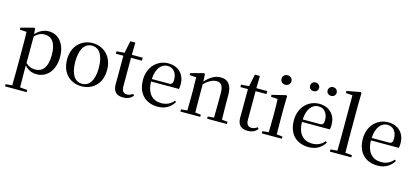

<svg xmlns="http://www.w3.org/2000/svg" viewBox="-78 -1460 5140 2372"><g transform="rotate(15 2492.0 -274.5)"><path d="M375 15C505 15 602 -92 602 -265C602 -433 512 -537 390 -537C329 -537 268 -512 219 -455L213 -526L200 -534L35 -490V-465L121 -459C123 -410 124 -361 124 -293V23L122 225L39 232V260H315V232L222 224L220 23V-57C266 -3 321 15 375 15ZM221 -427C268 -474 308 -486 349 -486C438 -486 497 -418 497 -263C497 -98 430 -37 345 -37C298 -37 261 -49 221 -87Z M948 15C1088 15 1205 -81 1205 -261C1205 -441 1083 -537 948 -537C814 -537 693 -440 693 -261C693 -82 808 15 948 15ZM948 -17C854 -17 798 -101 798 -260C798 -420 854 -504 948 -504C1042 -504 1099 -420 1099 -260C1099 -101 1042 -17 948 -17Z M1481 15C1539 15 1580 -5 1608 -42L1593 -60C1566 -42 1547 -33 1518 -33C1475 -33 1451 -59 1451 -119V-484H1590V-522H1451L1454 -679H1390L1358 -523L1257 -515V-484H1353V-215C1353 -178 1352 -155 1352 -122C1352 -28 1394 15 1481 15Z M1925 15C2017 15 2087 -27 2130 -99L2113 -112C2074 -65 2024 -39 1954 -39C1847 -39 1769 -108 1766 -265H2123C2127 -281 2129 -301 2129 -325C2129 -445 2052 -537 1917 -537C1782 -537 1664 -432 1664 -260C1664 -78 1773 15 1925 15ZM1767 -297C1773 -432 1836 -504 1914 -504C1990 -504 2036 -446 2036 -360C2036 -316 2025 -297 1988 -297Z M2632 0H2807V-28L2734 -36C2732 -91 2731 -174 2731 -230V-348C2731 -482 2677 -537 2588 -537C2522 -537 2458 -508 2390 -431L2385 -526L2372 -534L2206 -490V-465L2291 -459C2293 -410 2294 -363 2294 -295V-230L2292 -36L2212 -28V0H2466V-28L2393 -36L2391 -230V-398C2452 -458 2508 -479 2547 -479C2603 -479 2635 -446 2635 -352V-230L2633 -36L2554 -28V0Z M3074 15C3132 15 3173 -5 3201 -42L3186 -60C3159 -42 3140 -33 3111 -33C3068 -33 3044 -59 3044 -119V-484H3183V-522H3044L3047 -679H2983L2951 -523L2850 -515V-484H2946V-215C2946 -178 2945 -155 2945 -122C2945 -28 2987 15 3074 15Z M3377 -655C3412 -655 3441 -680 3441 -716C3441 -751 3412 -777 3377 -777C3342 -777 3314 -751 3314 -716C3314 -680 3342 -655 3377 -655ZM3332 0H3509V-28L3435 -36L3433 -230V-382L3436 -526L3423 -534L3246 -491V-466L3332 -461C3334 -411 3336 -362 3336 -294V-230C3336 -176 3335 -92 3333 -36L3253 -28V0Z M3734 -669C3765 -669 3792 -689 3792 -724C3792 -758 3765 -780 3734 -780C3704 -780 3677 -758 3677 -724C3677 -689 3704 -669 3734 -669ZM3960 -669C3990 -669 4017 -689 4017 -724C4017 -758 3990 -780 3960 -780C3929 -780 3901 -758 3901 -724C3901 -689 3929 -669 3960 -669ZM3855 15C3947 15 4017 -27 4060 -99L4043 -112C4004 -65 3954 -39 3884 -39C3777 -39 3699 -108 3696 -265H4053C4057 -281 4059 -301 4059 -325C4059 -445 3982 -537 3847 -537C3712 -537 3594 -432 3594 -260C3594 -78 3703 15 3855 15ZM3697 -297C3703 -432 3766 -504 3844 -504C3920 -504 3966 -446 3966 -360C3966 -316 3955 -297 3918 -297Z M4210 0H4398V-28L4313 -36L4311 -230V-644L4314 -800L4299 -809L4128 -777V-750L4213 -745V-230L4211 -36L4124 -28V0Z M4737 15C4829 15 4899 -27 4942 -99L4925 -112C4886 -65 4836 -39 4766 -39C4659 -39 4581 -108 4578 -265H4935C4939 -281 4941 -301 4941 -325C4941 -445 4864 -537 4729 -537C4594 -537 4476 -432 4476 -260C4476 -78 4585 15 4737 15ZM4579 -297C4585 -432 4648 -504 4726 -504C4802 -504 4848 -446 4848 -360C4848 -316 4837 -297 4800 -297Z"/></g></svg>

Font: Source Han Serif SC Medium
Style: Regular
Weight: 500
Designer: Ryoko NISHIZUKA 西塚涼子 (kana & ideographs); Frank Grießhammer (Latin, Greek & Cyrillic); Wenlong ZHANG 张文龙 (bopomofo); San
Foundry: Adobe
Version: Version 2.003;hotconv 1.1.1;makeotfexe 2.6.0